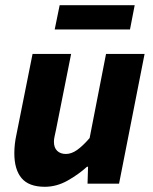

<svg xmlns="http://www.w3.org/2000/svg" viewBox="-20 -705 588 737"><path d="M152 12Q91 12 63 -21Q35 -54 35 -117Q35 -134 37 -152Q39 -170 43 -188L105 -498H253L195 -207Q192 -193 189.5 -181.5Q187 -170 187 -161Q187 -138 199.5 -126Q212 -114 233 -114Q254 -114 275.5 -129Q297 -144 324 -175L387 -498H535L437 0H316L318 -65H314Q281 -35 239 -11.5Q197 12 152 12ZM190 -592 209 -685H497L479 -592Z"/></svg>

Font: Source Sans 3 ExtraBold
Style: Italic
Weight: 800
Italic angle: -11°
Version: Version 3.052;hotconv 1.1.0;makeotfexe 2.6.0